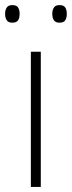

<svg xmlns="http://www.w3.org/2000/svg" viewBox="-32 -799 282 753"><path d="M128 -66H89V-596H128ZM-12 -745Q-12 -760 -5.5 -769.5Q1 -779 16 -779Q33 -779 39 -769.5Q45 -760 45 -745Q45 -729 39 -719.5Q33 -710 16 -710Q1 -710 -5.5 -719.5Q-12 -729 -12 -745ZM173 -745Q173 -760 179.5 -769.5Q186 -779 201 -779Q218 -779 224 -769.5Q230 -760 230 -745Q230 -729 224 -719.5Q218 -710 201 -710Q186 -710 179.5 -719.5Q173 -729 173 -745Z"/></svg>

Font: Noto Sans Malayalam UI ExtraLight
Style: Regular
Weight: 200
Designer: Jelle Bosma - Monotype Design Team
Foundry: Monotype Imaging Inc.
Version: Version 2.104; ttfautohint (v1.8.4.7-5d5b)